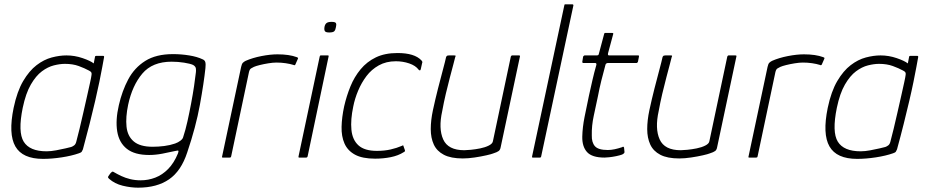

<svg xmlns="http://www.w3.org/2000/svg" viewBox="-20 -728 4285 887"><path d="M179 6Q84 6 51 -51.5Q18 -109 43 -230Q59 -306 87 -353.5Q115 -401 149 -427Q183 -453 219 -462.5Q255 -472 287 -472Q325 -472 361.5 -459.5Q398 -447 413 -435L419 -466Q419 -468 421 -469Q423 -470 424 -470H456Q461 -470 461 -465Q458 -448 452.5 -418.5Q447 -389 439 -349.5Q431 -310 419.5 -261Q408 -212 394 -156Q380 -100 363 -38Q361 -33 358 -28Q355 -23 345 -20Q311 -8 265 -1Q219 6 179 6ZM195 -29Q215 -29 239 -33.5Q263 -38 282.5 -42.5Q302 -47 309 -49Q315 -51 322 -56Q329 -61 332 -72Q339 -97 347.5 -133Q356 -169 365 -208Q374 -247 382 -283Q390 -319 396 -346Q402 -373 403 -383Q404 -390 401.5 -394Q399 -398 391 -402Q371 -413 343.5 -423Q316 -433 280 -433Q257 -433 229 -426Q201 -419 173.5 -398.5Q146 -378 122.5 -337.5Q99 -297 85 -230Q62 -118 89.5 -73.5Q117 -29 195 -29Z M529 -242Q544 -308 572.5 -361.5Q601 -415 651 -446.5Q701 -478 779 -478Q817 -478 854 -472Q891 -466 916 -454Q926 -450 928.5 -441Q931 -432 929 -413Q922 -346 903.5 -244Q885 -142 845 -24Q817 62 761 100.5Q705 139 618 139Q584 139 547 130Q510 121 484 98Q479 93 479 91Q479 89 480 87Q482 84 484.5 80.5Q487 77 489.5 73.5Q492 70 495 68Q497 65 500 65Q503 65 504 66Q521 76 540 85Q559 94 581.5 99.5Q604 105 630 105Q665 105 697.5 92.5Q730 80 757 52.5Q784 25 802 -19Q802 -21 803 -22.5Q804 -24 804 -26Q806 -33 800.5 -32.5Q795 -32 787 -30Q761 -24 729.5 -18Q698 -12 669 -12Q602 -12 566 -40.5Q530 -69 521.5 -121Q513 -173 529 -242ZM572 -244Q560 -187 564.5 -143Q569 -99 598 -74.5Q627 -50 685 -50Q712 -50 739 -53.5Q766 -57 789 -65Q803 -70 813.5 -78Q824 -86 826 -94Q837 -127 846 -167.5Q855 -208 863 -250.5Q871 -293 876.5 -330Q882 -367 885 -394Q886 -401 885 -411Q884 -421 872 -428Q859 -434 830.5 -438.5Q802 -443 773 -443Q684 -443 637.5 -388Q591 -333 572 -244Z M1262 -477Q1316 -477 1351 -464Q1354 -463 1356 -461.5Q1358 -460 1356 -456L1345 -431Q1344 -428 1341.5 -427Q1339 -426 1336 -428Q1320 -433 1299.5 -436Q1279 -439 1257 -439Q1241 -439 1219.5 -435.5Q1198 -432 1180 -427.5Q1162 -423 1153 -419Q1147 -416 1140 -412Q1133 -408 1130 -394L1048 -6Q1047 -2 1045.5 -1Q1044 0 1041 0H1010Q1007 0 1006 -1Q1005 -2 1006 -5L1094 -419Q1097 -433 1102 -438Q1107 -443 1115 -447Q1147 -461 1188 -469Q1229 -477 1262 -477Z M1532 -603Q1530 -590 1524.5 -584Q1519 -578 1501 -578Q1485 -578 1481 -584Q1477 -590 1479 -603Q1481 -615 1488 -621Q1495 -627 1512 -627Q1529 -627 1532 -621Q1535 -615 1532 -603ZM1401 -5Q1399 0 1395 0H1362Q1358 0 1359 -5L1457 -467Q1458 -472 1462 -472H1495Q1497 -472 1498 -471Q1499 -470 1498 -467Z M1713 5Q1654 5 1620 -13.5Q1586 -32 1571.5 -65Q1557 -98 1558 -142Q1559 -186 1570 -237Q1581 -285 1599 -329Q1617 -373 1646 -408Q1675 -443 1716.5 -463Q1758 -483 1816 -483Q1856 -483 1883.5 -474.5Q1911 -466 1927 -449Q1930 -445 1931 -443Q1932 -441 1930 -436L1924 -409Q1923 -403 1919.5 -403Q1916 -403 1914 -406Q1900 -425 1870.5 -435Q1841 -445 1809 -445Q1764 -445 1730 -426Q1696 -407 1673 -376.5Q1650 -346 1634.5 -309Q1619 -272 1612 -236Q1599 -175 1603.5 -128.5Q1608 -82 1636 -56.5Q1664 -31 1721 -31Q1756 -31 1784.5 -37.5Q1813 -44 1836 -54Q1844 -59 1844 -53L1851 -33Q1851 -30 1849.5 -28Q1848 -26 1845 -25Q1820 -9 1785.5 -2Q1751 5 1713 5Z M2118 4Q2063 4 2030.5 -13Q1998 -30 1984 -60.5Q1970 -91 1970 -131.5Q1970 -172 1980 -219Q1991 -270 2003.5 -319Q2016 -368 2026.5 -407Q2037 -446 2041 -465Q2044 -470 2046.5 -471Q2049 -472 2054 -472H2077Q2083 -472 2084.5 -471Q2086 -470 2083 -464Q2081 -456 2074.5 -431Q2068 -406 2058.5 -370.5Q2049 -335 2039.5 -294.5Q2030 -254 2023 -215Q2005 -134 2027.5 -84Q2050 -34 2125 -34Q2135 -34 2155.5 -36Q2176 -38 2198.5 -42.5Q2221 -47 2238 -55.5Q2255 -64 2257 -75L2340 -467Q2341 -469 2342.5 -470.5Q2344 -472 2345 -472H2378Q2380 -472 2381.5 -471Q2383 -470 2382 -467L2293 -48Q2291 -36 2284 -30.5Q2277 -25 2258 -19Q2251 -16 2227 -10.5Q2203 -5 2173 -0.5Q2143 4 2118 4Z M2438 -5 2587 -703Q2587 -708 2591 -708H2624Q2629 -708 2629 -703L2480 -5Q2479 0 2474 0H2441Q2437 0 2438 -5Z M2773 0Q2715 0 2692 -25.5Q2669 -51 2670 -97Q2671 -140 2680.5 -187.5Q2690 -235 2701 -287Q2709 -323 2717 -358Q2725 -393 2735 -428Q2737 -437 2729 -437H2673Q2672 -437 2671 -439Q2670 -441 2670 -442L2674 -467Q2675 -468 2677 -470Q2679 -472 2681 -472H2736Q2741 -472 2743.5 -473.5Q2746 -475 2747 -481L2771 -571Q2772 -576 2775 -576H2808Q2810 -576 2812 -575Q2814 -574 2813 -571L2789 -482Q2788 -477 2789 -474.5Q2790 -472 2794 -472H2928Q2931 -472 2931.5 -471Q2932 -470 2932 -467L2927 -442Q2927 -442 2925 -439.5Q2923 -437 2921 -437H2787Q2785 -437 2781.5 -435Q2778 -433 2777 -428Q2767 -392 2758 -355.5Q2749 -319 2742 -282Q2733 -239 2723 -193Q2713 -147 2714 -103Q2713 -70 2728.5 -52.5Q2744 -35 2788 -35Q2803 -35 2819.5 -38.5Q2836 -42 2854 -48Q2858 -51 2860 -50Q2862 -49 2863 -46L2865 -26Q2866 -20 2854 -14Q2843 -10 2826 -6.5Q2809 -3 2794 -1.5Q2779 0 2773 0Z M3118 4Q3063 4 3030.5 -13Q2998 -30 2984 -60.5Q2970 -91 2970 -131.5Q2970 -172 2980 -219Q2991 -270 3003.5 -319Q3016 -368 3026.5 -407Q3037 -446 3041 -465Q3044 -470 3046.5 -471Q3049 -472 3054 -472H3077Q3083 -472 3084.5 -471Q3086 -470 3083 -464Q3081 -456 3074.5 -431Q3068 -406 3058.5 -370.5Q3049 -335 3039.5 -294.5Q3030 -254 3023 -215Q3005 -134 3027.5 -84Q3050 -34 3125 -34Q3135 -34 3155.5 -36Q3176 -38 3198.5 -42.5Q3221 -47 3238 -55.5Q3255 -64 3257 -75L3340 -467Q3341 -469 3342.5 -470.5Q3344 -472 3345 -472H3378Q3380 -472 3381.5 -471Q3383 -470 3382 -467L3293 -48Q3291 -36 3284 -30.5Q3277 -25 3258 -19Q3251 -16 3227 -10.5Q3203 -5 3173 -0.5Q3143 4 3118 4Z M3694 -477Q3748 -477 3783 -464Q3786 -463 3788 -461.5Q3790 -460 3788 -456L3777 -431Q3776 -428 3773.5 -427Q3771 -426 3768 -428Q3752 -433 3731.5 -436Q3711 -439 3689 -439Q3673 -439 3651.5 -435.5Q3630 -432 3612 -427.5Q3594 -423 3585 -419Q3579 -416 3572 -412Q3565 -408 3562 -394L3480 -6Q3479 -2 3477.5 -1Q3476 0 3473 0H3442Q3439 0 3438 -1Q3437 -2 3438 -5L3526 -419Q3529 -433 3534 -438Q3539 -443 3547 -447Q3579 -461 3620 -469Q3661 -477 3694 -477Z M3940 6Q3845 6 3812 -51.5Q3779 -109 3804 -230Q3820 -306 3848 -353.5Q3876 -401 3910 -427Q3944 -453 3980 -462.5Q4016 -472 4048 -472Q4086 -472 4122.5 -459.5Q4159 -447 4174 -435L4180 -466Q4180 -468 4182 -469Q4184 -470 4185 -470H4217Q4222 -470 4222 -465Q4219 -448 4213.5 -418.5Q4208 -389 4200 -349.5Q4192 -310 4180.5 -261Q4169 -212 4155 -156Q4141 -100 4124 -38Q4122 -33 4119 -28Q4116 -23 4106 -20Q4072 -8 4026 -1Q3980 6 3940 6ZM3956 -29Q3976 -29 4000 -33.5Q4024 -38 4043.5 -42.5Q4063 -47 4070 -49Q4076 -51 4083 -56Q4090 -61 4093 -72Q4100 -97 4108.5 -133Q4117 -169 4126 -208Q4135 -247 4143 -283Q4151 -319 4157 -346Q4163 -373 4164 -383Q4165 -390 4162.5 -394Q4160 -398 4152 -402Q4132 -413 4104.5 -423Q4077 -433 4041 -433Q4018 -433 3990 -426Q3962 -419 3934.5 -398.5Q3907 -378 3883.5 -337.5Q3860 -297 3846 -230Q3823 -118 3850.5 -73.5Q3878 -29 3956 -29Z"/></svg>

Font: Glory Thin ExtraLight
Style: Italic
Weight: 250
Italic angle: -12°
Version: Version 1.011